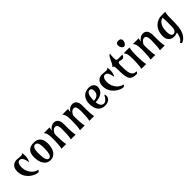

<svg xmlns="http://www.w3.org/2000/svg" viewBox="304 -2283 4026 4026"><g transform="rotate(-45 2317.0 -270.0)"><path d="M29.3 -320.8C29.3 -93.8 241.7 9.8 332 9.8C349.1 1 365.7 -17.1 368.2 -34.2C303.7 -34.2 155.3 -123 155.3 -320.3C155.3 -402.8 185.5 -454.1 234.4 -454.1C290.5 -454.1 322.8 -403.8 342.3 -283.2C371.6 -320.3 383.8 -385.7 383.8 -446.3C383.8 -475.1 379.9 -502.4 371.6 -522.5C356.9 -497.1 336.9 -493.2 313 -493.2C276.4 -493.2 240.7 -502.9 195.3 -502.9C90.3 -502.9 29.3 -428.7 29.3 -320.8Z M612.8 -280.8C612.8 -395 636.7 -454.1 695.3 -454.1C753.9 -454.1 777.8 -395 777.8 -280.8C777.8 -117.2 753.9 -39.1 695.3 -39.1C636.7 -39.1 612.8 -117.2 612.8 -280.8ZM900.9 -280.8C900.9 -421.9 837.9 -502.9 695.3 -502.9C552.7 -502.9 489.7 -421.9 489.7 -280.8C489.7 -98.1 572.3 9.8 695.3 9.8C818.4 9.8 900.9 -98.1 900.9 -280.8Z M1162.6 -493.2H993.2C1016.6 -460.9 1032.7 -441.4 1040 -382.3C1044.4 -347.7 1045.9 -306.6 1045.9 -265.1C1045.9 -210 1043 -154.3 1040 -111.3C1036.1 -52.7 1032.2 -31.7 1023.4 0H1163.6C1154.8 -31.7 1150.9 -52.7 1147 -111.3C1144 -154.3 1141.1 -210 1141.1 -265.1C1141.1 -283.7 1141.1 -302.7 1142.1 -320.3C1159.7 -369.1 1199.2 -419.9 1256.3 -419.9C1313.5 -419.9 1323.2 -352.5 1323.2 -265.1C1323.2 -210 1320.3 -154.3 1317.4 -111.3C1313 -52.7 1309.6 -31.7 1300.8 0H1443.8C1435.1 -31.7 1431.2 -52.7 1427.2 -111.3C1423.8 -154.3 1423.8 -280.8 1423.8 -335.4C1423.8 -436.5 1378.9 -502.9 1299.3 -502.9C1231.4 -502.9 1180.2 -460.9 1148.9 -412.1C1152.8 -449.2 1155.3 -466.8 1162.6 -493.2Z M1711.4 -493.2H1542C1565.4 -460.9 1581.5 -441.4 1588.9 -382.3C1593.3 -347.7 1594.7 -306.6 1594.7 -265.1C1594.7 -210 1591.8 -154.3 1588.9 -111.3C1585 -52.7 1581.1 -31.7 1572.3 0H1712.4C1703.6 -31.7 1699.7 -52.7 1695.8 -111.3C1692.9 -154.3 1689.9 -210 1689.9 -265.1C1689.9 -283.7 1689.9 -302.7 1690.9 -320.3C1708.5 -369.1 1748 -419.9 1805.2 -419.9C1862.3 -419.9 1872.1 -352.5 1872.1 -265.1C1872.1 -210 1869.1 -154.3 1866.2 -111.3C1861.8 -52.7 1858.4 -31.7 1849.6 0H1992.7C1983.9 -31.7 1980 -52.7 1976.1 -111.3C1972.7 -154.3 1972.7 -280.8 1972.7 -335.4C1972.7 -436.5 1927.7 -502.9 1848.1 -502.9C1780.3 -502.9 1729 -460.9 1697.8 -412.1C1701.7 -449.2 1704.1 -466.8 1711.4 -493.2Z M2480.5 -380.9C2480.5 -428.2 2442.4 -502.9 2332.5 -502.9C2195.8 -502.9 2099.1 -415.5 2099.1 -253.4C2099.1 -107.9 2159.7 9.8 2306.6 9.8C2500 9.8 2489.3 -146 2458 -166C2419.9 -83 2371.6 -39.1 2324.2 -39.1C2255.4 -39.1 2226.1 -108.4 2218.3 -182.1C2385.7 -186 2480.5 -262.7 2480.5 -380.9ZM2215.3 -243.7C2215.3 -401.4 2258.8 -454.1 2313 -454.1C2352.1 -454.1 2369.6 -418.5 2369.6 -377.9C2369.6 -298.3 2331.1 -236.3 2215.3 -228.5Z M2558.6 -320.8C2558.6 -93.8 2771 9.8 2861.3 9.8C2878.4 1 2895 -17.1 2897.5 -34.2C2833 -34.2 2684.6 -123 2684.6 -320.3C2684.6 -402.8 2714.8 -454.1 2763.7 -454.1C2819.8 -454.1 2852.1 -403.8 2871.6 -283.2C2900.9 -320.3 2913.1 -385.7 2913.1 -446.3C2913.1 -475.1 2909.2 -502.4 2900.9 -522.5C2886.2 -497.1 2866.2 -493.2 2842.3 -493.2C2805.7 -493.2 2770 -502.9 2724.6 -502.9C2619.6 -502.9 2558.6 -428.7 2558.6 -320.8Z M3135.7 -365.7C3135.7 -410.6 3144.5 -439.5 3178.7 -439.5C3204.6 -439.5 3216.3 -424.8 3246.6 -424.8C3295.9 -424.8 3318.4 -459.5 3318.4 -493.2H3187.5C3152.3 -493.2 3142.1 -507.8 3142.1 -568.8C3142.1 -624.5 3148.4 -674.8 3152.3 -688.5C3085.4 -689.5 3062.5 -515.6 2988.8 -458.5C3026.4 -441.4 3033.7 -439.5 3033.7 -285.6C3033.7 -34.7 3092.8 9.8 3254.4 9.8C3265.1 4.4 3284.7 -23.9 3284.2 -34.2C3144.5 -34.2 3135.7 -147 3135.7 -365.7Z M3468.3 -586.4C3515.1 -586.4 3544.9 -651.9 3544.9 -694.8C3544.9 -728.5 3524.4 -760.3 3468.3 -760.3C3412.1 -760.3 3391.6 -728.5 3391.6 -694.8C3391.6 -651.9 3419.4 -586.4 3468.3 -586.4ZM3534.7 -493.2H3361.3C3384.8 -460.9 3400.9 -440.4 3408.2 -381.3C3412.6 -346.7 3414.1 -306.6 3414.1 -265.1C3414.1 -210 3411.1 -154.3 3408.2 -111.3C3404.3 -52.7 3400.4 -31.7 3391.6 0H3535.6C3526.9 -31.7 3522.9 -52.7 3519 -111.3C3516.1 -154.3 3513.2 -210 3513.2 -265.1C3513.2 -343.8 3515.6 -422.9 3534.7 -493.2Z M3804.2 -493.2H3634.8C3658.2 -460.9 3674.3 -441.4 3681.6 -382.3C3686 -347.7 3687.5 -306.6 3687.5 -265.1C3687.5 -210 3684.6 -154.3 3681.6 -111.3C3677.7 -52.7 3673.8 -31.7 3665 0H3805.2C3796.4 -31.7 3792.5 -52.7 3788.6 -111.3C3785.6 -154.3 3782.7 -210 3782.7 -265.1C3782.7 -283.7 3782.7 -302.7 3783.7 -320.3C3801.3 -369.1 3840.8 -419.9 3897.9 -419.9C3955.1 -419.9 3964.8 -352.5 3964.8 -265.1C3964.8 -210 3961.9 -154.3 3959 -111.3C3954.6 -52.7 3951.2 -31.7 3942.4 0H4085.4C4076.7 -31.7 4072.8 -52.7 4068.8 -111.3C4065.4 -154.3 4065.4 -280.8 4065.4 -335.4C4065.4 -436.5 4020.5 -502.9 3940.9 -502.9C3873 -502.9 3821.8 -460.9 3790.5 -412.1C3794.4 -449.2 3796.9 -466.8 3804.2 -493.2Z M4480.5 -493.2C4340.3 -493.2 4192.9 -389.6 4192.9 -165.5C4192.9 -54.7 4258.3 9.8 4356.4 9.8C4395.5 9.8 4430.7 1 4459 -11.7C4437 123 4388.7 169.4 4349.6 185.5C4352.1 198.2 4366.7 214.4 4379.4 219.7C4451.2 196.8 4571.3 114.3 4571.3 -171.9C4571.3 -229.5 4572.3 -320.3 4575.2 -381.8C4578.1 -440.4 4583 -461.9 4591.8 -493.2ZM4469.7 -163.1C4469.7 -81.5 4430.2 -39.1 4385.7 -39.1C4324.2 -39.1 4314.9 -113.3 4314.9 -185.1C4314.9 -327.6 4373.5 -425.8 4464.8 -443.4C4475.6 -367.2 4469.7 -238.3 4469.7 -163.1Z"/></g></svg>

Font: Amarante
Style: Regular
Weight: 400
Designer: Karolina Lach
Foundry: Sorkin Type Co.
Version: Version 1.001